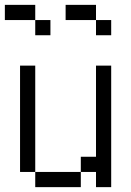

<svg xmlns="http://www.w3.org/2000/svg" viewBox="-20 -770 540 790"><path d="M125 -687.5H0V-750H125ZM62.5 -500H125V-62.5H62.5ZM125 -62.5H312.5V0H125ZM125 -687.5H187.5V-625H125ZM250 -750H375V-687.5H250ZM312.5 -125H375V-500H437.5V0H375V-62.5H312.5ZM375 -687.5H437.5V-625H375Z"/></svg>

Font: ChillBitmapSE 16px
Style: Regular
Weight: 400
Designer: Designed by Warren2060
Foundry: ChillType
Version: Version 1.000